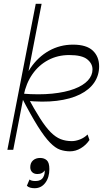

<svg xmlns="http://www.w3.org/2000/svg" viewBox="-20 -792 549 1015"><path d="M112 -260 98 -297Q187 -290 256 -297Q325 -304 372.5 -322Q420 -340 444.5 -366.5Q469 -393 469 -425Q469 -456 441 -478.5Q413 -501 346 -501Q285 -501 235 -474.5Q185 -448 151.5 -400Q118 -352 105 -287L85 -292Q101 -373 141 -432Q181 -491 239 -523.5Q297 -556 366 -556Q437 -556 470.5 -524.5Q504 -493 504 -441Q504 -394 478.5 -356Q453 -318 403 -293Q353 -268 280 -259Q207 -250 112 -260ZM350 8Q323 8 298 -0.5Q273 -9 244.5 -38Q216 -67 179.5 -125Q143 -183 92 -282L123 -285Q162 -213 192 -166Q222 -119 248 -93Q274 -67 300.5 -56.5Q327 -46 360 -46Q380 -46 403 -55Q426 -64 443 -81L453 -52Q435 -25 407.5 -8.5Q380 8 350 8ZM19 0 169 -772H200L50 0ZM163 203Q150 203 139.5 200Q129 197 122 190L136 157Q141 161 148.5 163Q156 165 168 165Q197 165 208.5 145Q220 125 215 100L220 104Q212 117 202 122.5Q192 128 178 128Q160 128 150 118Q140 108 140 92Q140 69 154.5 56Q169 43 192 43Q214 43 227.5 55.5Q241 68 241 102Q241 146 219.5 174.5Q198 203 163 203Z"/></svg>

Font: Savate ExtraLight
Style: Italic
Weight: 200
Italic angle: -11°
Designer: Max Esnée
Foundry: Plomb Type
Version: Version 2.000